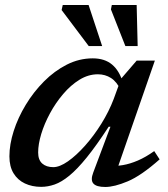

<svg xmlns="http://www.w3.org/2000/svg" viewBox="-20 -734 671 765"><path d="M351.5 -46.5 420 -229H413Q364 -154 325.8 -106.8Q287.5 -59.5 256.2 -34Q225 -8.5 197.8 1Q170.5 10.5 144 10.5Q108 10.5 79.2 -3Q50.5 -16.5 34 -43.5Q17.5 -70.5 17.5 -111Q17.5 -158.5 34.5 -211.8Q51.5 -265 82.5 -316.2Q113.5 -367.5 155.2 -409.5Q197 -451.5 246.2 -476.5Q295.5 -501.5 349.5 -501.5Q397 -501.5 426.5 -476.8Q456 -452 470 -404L461.5 -374Q445.5 -408.5 422.2 -423.2Q399 -438 370 -438Q332 -438 297 -416.5Q262 -395 231.8 -359.5Q201.5 -324 179 -282.2Q156.5 -240.5 144.2 -199.8Q132 -159 132 -126.5Q132 -97 148.2 -82.5Q164.5 -68 192.5 -68Q217.5 -68 250.8 -91.2Q284 -114.5 318.8 -153.5Q353.5 -192.5 383.8 -241Q414 -289.5 433 -339.5L462.5 -420.5L524.5 -492.5H597L439 -37.5L416 -73.5Q441.5 -71.5 469.8 -76.2Q498 -81 529.5 -94.5Q561 -108 594.5 -132L616 -99Q542.5 -34 489 -11.5Q435.5 11 399.5 11Q364 11 352 -2.8Q340 -16.5 351.5 -46.5ZM387 -550.5H333.5L225.5 -694L230 -714H333ZM528.5 -550.5H479.5L422 -696.5L425.5 -714H524.5Z"/></svg>

Font: Newsreader 9pt Medium
Style: Italic
Weight: 500
Italic angle: -17°
Designer: Hugues Gentile
Foundry: Production Type
Version: Version 1.003